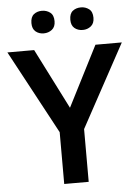

<svg xmlns="http://www.w3.org/2000/svg" viewBox="-60 -962 724 1008"><g transform="rotate(-5 301.5 -458.0)"><path d="M302 -396 464 -714H603L366 -278V0H237V-273L0 -714H141ZM139 -856Q139 -888 156.5 -902Q174 -916 199 -916Q224 -916 242.5 -902Q261 -888 261 -856Q261 -826 242.5 -811.5Q224 -797 199 -797Q174 -797 156.5 -811.5Q139 -826 139 -856ZM344 -856Q344 -888 361.5 -902Q379 -916 405 -916Q429 -916 447.5 -902Q466 -888 466 -856Q466 -826 447.5 -811.5Q429 -797 405 -797Q379 -797 361.5 -811.5Q344 -826 344 -856Z"/></g></svg>

Font: Noto Sans Khmer SemiBold
Style: Regular
Weight: 600
Version: Version 2.003